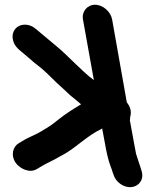

<svg xmlns="http://www.w3.org/2000/svg" viewBox="-20 -747 672 810"><path d="M453 -665 515 -315C528 -299 537 -278 529 -253C529 -248 529 -244 528 -239L545 -146C548 -129 551 -113 554 -98C561 -74 568 -57 574 -37L577 -27C589 9 567 38 537 42C503 47 468 21 459 -10L455 -21C453 -27 451 -35 447 -44C436 -72 428 -111 422 -146L411 -205C409 -204 408 -203 406 -202C348 -174 306 -129 253 -98L231 -86C207 -71 176 -59 151 -43L136 -34C105 -15 65 -35 47 -59C23 -93 36 -129 58 -142L73 -151C99 -168 128 -177 154 -193L177 -207C194 -217 211 -230 227 -243C255 -266 289 -287 322 -307L296 -329C284 -338 271 -349 257 -363C230 -387 207 -409 181 -435C157 -458 147 -465 123 -484L93 -510C68 -533 40 -546 34 -582C28 -616 51 -643 85 -643C102 -643 117 -637 131 -625C151 -608 197 -570 222 -549C243 -532 276 -499 297 -479L333 -445C350 -429 360 -421 376 -409L330 -665C324 -698 348 -727 381 -727C414 -727 447 -698 453 -665Z"/></svg>

Font: Blanket
Style: ReversedObl
Weight: 700
Foundry: Cannot Into Space Fonts
Version: Version 0.9